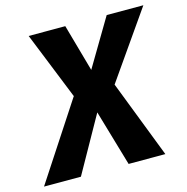

<svg xmlns="http://www.w3.org/2000/svg" viewBox="-146 -792 869 891"><g transform="rotate(-15 288.5 -347.0)"><path d="M69.3 -693.6H245.2L309.1 -466.4L395.5 -374L540.1 0H363.6L285.1 -268.6L200 -368.3ZM444.1 -693.6H620.3L397.2 -374L285.1 -268.6L134.4 0H-42.8L198.3 -368.3L309.1 -466.4Z"/></g></svg>

Font: Fira Sans Variable
Style: Italic
Weight: 397
Italic angle: -8°
Designer: Carrois Corporate & Edenspiekermann AG
Foundry: Carrois Corporate GbR & Edenspiekermann AG
Version: Version 4.202